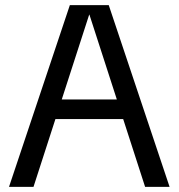

<svg xmlns="http://www.w3.org/2000/svg" viewBox="-20 -725 693 745"><path d="M15 0 251 -705H402L638 0H543L327 -668H326L110 0ZM160 -263V-339H493V-263Z"/></svg>

Font: TikTok Sans 24pt
Style: Regular
Weight: 400
Version: Version 4.000